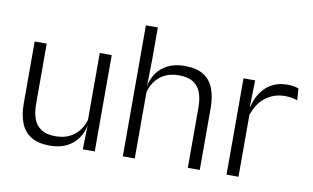

<svg xmlns="http://www.w3.org/2000/svg" viewBox="-71 -804 1561 957"><g transform="rotate(10 709.5 -326.0)"><path d="M125 -487.5V-181.5Q125 -138.5 136.8 -106.8Q148.5 -75 175.5 -57.8Q202.5 -40.5 248 -40.5Q290.5 -40.5 321.2 -56.8Q352 -73 371.2 -101.2Q390.5 -129.5 397 -164.5L409.5 -120H396Q389.5 -84.5 368.8 -54.8Q348 -25 312.8 -7.2Q277.5 10.5 227 10.5Q168.5 10.5 132.8 -11.5Q97 -33.5 80.5 -75Q64 -116.5 64 -175.5V-487.5ZM454 -487.5V0H393.5L396.5 -120.5L393.5 -123.5V-487.5Z M925 0V-306Q925 -349.5 913.2 -381Q901.5 -412.5 874.5 -429.5Q847.5 -446.5 802 -446.5Q760 -446.5 729 -430.5Q698 -414.5 679.2 -386.5Q660.5 -358.5 653.5 -323L638 -367.5H654.5Q661 -403.5 681.8 -432.8Q702.5 -462 737.5 -479.8Q772.5 -497.5 823 -497.5Q882 -497.5 917.5 -475.5Q953 -453.5 969.2 -412.2Q985.5 -371 985.5 -312V0ZM596 0V-663H656.5V-501L654 -361L656.5 -356V0Z M1178 -301.5 1162.5 -348 1177.5 -350Q1193.5 -417 1235.5 -455.8Q1277.5 -494.5 1344 -494.5Q1361.5 -494.5 1375.5 -491.8Q1389.5 -489 1399.5 -485L1403.5 -426Q1391 -430.5 1375 -433.5Q1359 -436.5 1340 -436.5Q1283 -436.5 1240 -402.2Q1197 -368 1178 -301.5ZM1121 0V-487.5H1180L1176.5 -341L1181.5 -336V0Z"/></g></svg>

Font: Anek Gurmukhi Light
Style: Regular
Weight: 300
Designer: Sarang Kulkarni (Gurmukhi), Yesha Goshar (Latin)
Foundry: Ek Type
Version: Version 1.003